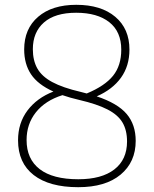

<svg xmlns="http://www.w3.org/2000/svg" viewBox="-20 -769 639 798"><path d="M305 9Q185 9 120 -41.5Q55 -92 55 -186Q55 -257.5 94.2 -309.8Q133.5 -362 202 -388.5Q137.5 -417.5 109 -460.2Q80.5 -503 80.5 -563.5Q80.5 -649.5 138.5 -699.2Q196.5 -749 297 -749Q400 -749 459 -699.2Q518 -649.5 518 -563Q518 -495 482.8 -446Q447.5 -397 382 -368.5Q469 -339.5 506.5 -295.2Q544 -251 544 -183.5Q544 -95.5 481.2 -43.2Q418.5 9 305 9ZM315.5 -387Q328.5 -384 340.5 -380.5Q415.5 -411.5 449.8 -454Q484 -496.5 484 -562.5Q484 -637.5 434.2 -676.8Q384.5 -716 296.5 -716Q208.5 -716 162.5 -675.5Q116.5 -635 116.5 -564.5Q116.5 -518 135 -484.8Q153.5 -451.5 197 -428Q240.5 -404.5 315.5 -387ZM90.5 -187Q90.5 -108 145 -66Q199.5 -24 305.5 -24Q402.5 -24 455.2 -64.8Q508 -105.5 508 -181Q508 -228 489 -260Q470 -292 426.5 -314.2Q383 -336.5 310 -353.5Q271 -362.5 239.5 -373.5Q168 -351 129.2 -302.2Q90.5 -253.5 90.5 -187Z"/></svg>

Font: Encode Sans Th
Style: Regular
Weight: 100
Designer: Multiple Designers
Foundry: Impallari Type
Version: Version 3.002; ttfautohint (v1.8.3) -l 8 -r 50 -G 200 -x 14 